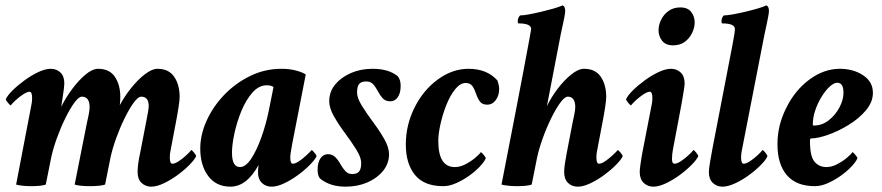

<svg xmlns="http://www.w3.org/2000/svg" viewBox="-20 -699 3339 727"><path d="M552.7 7.8Q531.2 7.8 516.1 -6.3Q501 -20.5 501 -47.9Q501 -61.5 503.4 -80.1Q505.9 -98.6 510.7 -120.1L533.2 -236.3Q538.1 -260.7 540.5 -274.9Q543 -289.1 543 -293Q544.9 -333 514.6 -333Q502.9 -333 485.8 -309.6Q468.8 -286.1 451.2 -250Q433.6 -213.9 419.4 -174.3Q405.3 -134.8 398.4 -102.5L377.9 0Q359.4 5.9 320.3 5.9Q283.2 5.9 262.7 0L309.6 -236.3Q319.3 -276.4 319.3 -293Q319.3 -333 290 -333Q278.3 -333 261.2 -309.6Q244.1 -286.1 226.6 -250Q209 -213.9 194.8 -174.3Q180.7 -134.8 173.8 -102.5L153.3 0Q134.8 5.9 98.6 5.9Q64.5 5.9 41 0L99.6 -305.7Q100.6 -310.5 101.1 -315.9Q101.6 -321.3 101.6 -328.1Q101.6 -351.6 91.8 -351.6Q83 -351.6 67.9 -341.8Q52.7 -332 39.6 -319.8Q26.4 -307.6 20.5 -299.8Q18.6 -299.8 10.3 -309.6Q2 -319.3 2 -323.2Q7.8 -336.9 26.9 -356Q45.9 -375 71.8 -394Q97.7 -413.1 124.5 -425.8Q151.4 -438.5 171.9 -438.5Q194.3 -438.5 209 -424.3Q223.6 -410.2 223.6 -382.8Q223.6 -377 221.7 -361.3Q219.7 -345.7 215.8 -320.3L211.9 -294.9Q229.5 -330.1 253.9 -362.8Q278.3 -395.5 304.2 -417Q330.1 -438.5 351.6 -438.5Q394.5 -438.5 415 -408.2Q435.5 -377.9 435.5 -332Q435.5 -325.2 435.1 -317.9Q434.6 -310.5 433.6 -300.8Q451.2 -334 476.6 -365.7Q502 -397.5 528.8 -418Q555.7 -438.5 576.2 -438.5Q619.1 -438.5 639.6 -408.2Q660.2 -377.9 660.2 -332Q660.2 -320.3 656.2 -293.9Q652.3 -267.6 644.5 -227.5L625 -125Q623 -117.2 623 -102.5Q623 -79.1 632.8 -79.1Q642.6 -79.1 657.2 -88.9Q671.9 -98.6 685.5 -111.3Q699.2 -124 704.1 -130.9Q707 -130.9 714.8 -121.1Q722.7 -111.3 722.7 -107.4Q716.8 -94.7 697.8 -75.2Q678.7 -55.7 652.8 -36.6Q627 -17.6 600.1 -4.9Q573.2 7.8 552.7 7.8Z M852.5 7.8Q798.8 7.8 768.6 -32.2Q738.3 -72.3 738.3 -136.7Q738.3 -188.5 762.2 -241.7Q786.1 -294.9 828.6 -339.4Q871.1 -383.8 926.8 -411.1Q982.4 -438.5 1045.9 -438.5Q1077.1 -438.5 1102.1 -431.6Q1127 -424.8 1137.7 -417L1085.9 -151.4Q1082 -128.9 1080.6 -119.6Q1079.1 -110.4 1079.1 -102.5Q1079.1 -79.1 1088.9 -79.1Q1098.6 -79.1 1112.8 -88.9Q1127 -98.6 1140.6 -111.3Q1154.3 -124 1160.2 -130.9Q1162.1 -130.9 1170.4 -121.1Q1178.7 -111.3 1178.7 -107.4Q1172.9 -94.7 1153.8 -75.2Q1134.8 -55.7 1108.9 -36.6Q1083 -17.6 1056.2 -4.9Q1029.3 7.8 1008.8 7.8Q986.3 7.8 971.7 -6.3Q957 -20.5 957 -44.9Q957 -52.7 957.5 -60.1Q958 -67.4 959 -74.2Q914.1 7.8 852.5 7.8ZM888.7 -66.4Q910.2 -66.4 931.2 -98.1Q952.1 -129.9 969.7 -179.2Q987.3 -228.5 998 -281.2L1015.6 -369.1Q1008.8 -376 989.3 -376Q960 -376 935.5 -348.1Q911.1 -320.3 894 -278.8Q877 -237.3 867.7 -194.3Q858.4 -151.4 858.4 -121.1Q858.4 -66.4 888.7 -66.4Z M1289.1 7.8Q1228.5 7.8 1191.4 -23.4Q1182.6 -34.2 1182.6 -56.6Q1182.6 -84 1193.4 -99.6Q1204.1 -115.2 1221.7 -115.2Q1238.3 -115.2 1249.5 -104Q1260.7 -92.8 1269 -77.6Q1277.3 -62.5 1287.6 -51.3Q1297.9 -40 1313.5 -40Q1332 -40 1339.8 -49.8Q1347.7 -59.6 1347.7 -82Q1347.7 -102.5 1329.6 -131.8Q1311.5 -161.1 1287.1 -193.8Q1262.7 -226.6 1244.6 -258.3Q1226.6 -290 1226.6 -315.4Q1226.6 -351.6 1249 -378.9Q1271.5 -406.2 1308.6 -422.4Q1345.7 -438.5 1390.6 -438.5Q1452.1 -438.5 1486.3 -410.2Q1497.1 -396.5 1497.1 -374Q1497.1 -346.7 1486.3 -331.1Q1475.6 -315.4 1458 -315.4Q1439.5 -315.4 1429.2 -326.7Q1418.9 -337.9 1411.1 -353Q1403.3 -368.2 1393.6 -379.4Q1383.8 -390.6 1366.2 -390.6Q1347.7 -390.6 1339.8 -380.9Q1332 -371.1 1332 -348.6Q1332 -328.1 1350.1 -298.8Q1368.2 -269.5 1392.6 -236.8Q1417 -204.1 1435.1 -172.4Q1453.1 -140.6 1453.1 -115.2Q1453.1 -80.1 1430.7 -52.2Q1408.2 -24.4 1371.1 -8.3Q1334 7.8 1289.1 7.8Z M1658.2 5.9Q1585.9 5.9 1551.3 -36.6Q1516.6 -79.1 1516.6 -152.3Q1516.6 -225.6 1549.8 -292Q1583 -358.4 1638.2 -398.4Q1693.4 -438.5 1753.9 -438.5Q1824.2 -438.5 1863.3 -394.5Q1870.1 -375 1870.1 -362.3Q1870.1 -337.9 1857.4 -320.3Q1844.7 -302.7 1824.2 -302.7Q1805.7 -302.7 1796.9 -314.9Q1788.1 -327.1 1782.7 -343.8Q1777.3 -360.4 1769 -372.6Q1760.7 -384.8 1743.2 -384.8Q1722.7 -384.8 1703.6 -361.3Q1684.6 -337.9 1670.4 -302.2Q1656.2 -266.6 1647.9 -229.5Q1639.6 -192.4 1639.6 -165Q1639.6 -66.4 1702.1 -66.4Q1721.7 -66.4 1741.7 -76.7Q1761.7 -86.9 1777.8 -100.1Q1793.9 -113.3 1800.8 -123Q1802.7 -123 1811 -113.3Q1819.3 -103.5 1819.3 -99.6Q1813.5 -85.9 1796.4 -67.9Q1779.3 -49.8 1755.9 -33.2Q1732.4 -16.6 1707 -5.4Q1681.6 5.9 1658.2 5.9Z M2168 7.8Q2145.5 7.8 2130.9 -6.3Q2116.2 -20.5 2116.2 -47.9Q2116.2 -61.5 2119.1 -80.1Q2122.1 -98.6 2126 -120.1L2148.4 -236.3Q2150.4 -245.1 2154.3 -264.2Q2158.2 -283.2 2158.2 -293Q2158.2 -333 2129.9 -333Q2118.2 -333 2101.1 -309.6Q2084 -286.1 2066.4 -250Q2048.8 -213.9 2034.7 -174.3Q2020.5 -134.8 2013.7 -102.5L1993.2 0Q1974.6 5.9 1938.5 5.9Q1904.3 5.9 1878.9 0Q1935.5 -290 1963.4 -437.5Q1991.2 -585 1991.2 -588.9Q1991.2 -610.4 1943.4 -610.4Q1940.4 -610.4 1940.4 -618.2Q1940.4 -631.8 1949.2 -640.6Q1960.9 -640.6 1982.4 -644.5Q2003.9 -648.4 2028.8 -654.3Q2053.7 -660.2 2075.7 -666.5Q2097.7 -672.9 2110.4 -678.7Q2120.1 -674.8 2120.1 -657.2Q2120.1 -649.4 2116.7 -632.3Q2113.3 -615.2 2109.4 -597.7Q2105.5 -580.1 2103.5 -570.3Q2050.8 -299.8 2050.8 -296.9Q2067.4 -331.1 2091.8 -363.3Q2116.2 -395.5 2143.1 -417Q2169.9 -438.5 2191.4 -438.5Q2234.4 -438.5 2254.9 -408.2Q2275.4 -377.9 2275.4 -332Q2275.4 -320.3 2271.5 -293.9Q2267.6 -267.6 2259.8 -227.5L2240.2 -125Q2238.3 -117.2 2238.3 -102.5Q2238.3 -79.1 2248 -79.1Q2257.8 -79.1 2272 -88.9Q2286.1 -98.6 2299.8 -111.3Q2313.5 -124 2319.3 -130.9Q2321.3 -130.9 2329.6 -121.1Q2337.9 -111.3 2337.9 -107.4Q2332 -94.7 2313 -75.2Q2293.9 -55.7 2268.1 -36.6Q2242.2 -17.6 2215.3 -4.9Q2188.5 7.8 2168 7.8Z M2528.3 -527.3Q2501 -527.3 2487.3 -544.4Q2473.6 -561.5 2473.6 -584Q2473.6 -604.5 2483.4 -624.5Q2493.2 -644.5 2511.7 -657.7Q2530.3 -670.9 2555.7 -670.9Q2584 -670.9 2597.2 -653.8Q2610.4 -636.7 2610.4 -614.3Q2610.4 -594.7 2600.6 -574.2Q2590.8 -553.7 2572.8 -540.5Q2554.7 -527.3 2528.3 -527.3ZM2520.5 -438.5Q2543 -438.5 2557.6 -424.3Q2572.3 -410.2 2572.3 -382.8Q2572.3 -376 2569.8 -360.4Q2567.4 -344.7 2564.9 -330.6Q2562.5 -316.4 2561.5 -310.5L2545.9 -227.5Q2536.1 -174.8 2531.2 -149.9Q2526.4 -125 2525.4 -115.2Q2524.4 -105.5 2524.4 -96.7Q2524.4 -79.1 2534.2 -79.1Q2543.9 -79.1 2558.6 -88.9Q2573.2 -98.6 2586.9 -111.3Q2600.6 -124 2605.5 -130.9Q2608.4 -130.9 2616.2 -121.1Q2624 -111.3 2624 -107.4Q2618.2 -94.7 2599.1 -75.2Q2580.1 -55.7 2554.2 -36.6Q2528.3 -17.6 2501.5 -4.9Q2474.6 7.8 2454.1 7.8Q2432.6 7.8 2417.5 -6.3Q2402.3 -20.5 2402.3 -47.9Q2402.3 -55.7 2404.3 -70.8Q2406.2 -85.9 2408.7 -100.6Q2411.1 -115.2 2412.1 -120.1L2448.2 -305.7Q2449.2 -310.5 2449.7 -315.9Q2450.2 -321.3 2450.2 -328.1Q2450.2 -351.6 2440.4 -351.6Q2431.6 -351.6 2416.5 -341.8Q2401.4 -332 2388.2 -319.8Q2375 -307.6 2369.1 -299.8Q2367.2 -299.8 2358.9 -309.6Q2350.6 -319.3 2350.6 -323.2Q2356.4 -336.9 2375.5 -356Q2394.5 -375 2420.4 -394Q2446.3 -413.1 2473.1 -425.8Q2500 -438.5 2520.5 -438.5Z M2715.8 7.8Q2694.3 7.8 2679.2 -6.3Q2664.1 -20.5 2664.1 -47.9Q2664.1 -58.6 2668.9 -87.4Q2673.8 -116.2 2677.7 -136.7L2753.9 -531.2Q2762.7 -577.1 2762.7 -588.9Q2762.7 -610.4 2714.8 -610.4Q2711.9 -610.4 2711.9 -618.2Q2711.9 -631.8 2720.7 -640.6Q2732.4 -640.6 2754.4 -644.5Q2776.4 -648.4 2801.3 -654.3Q2826.2 -660.2 2848.1 -666.5Q2870.1 -672.9 2881.8 -678.7Q2891.6 -674.8 2891.6 -657.2Q2891.6 -650.4 2888.2 -632.8Q2884.8 -615.2 2880.9 -597.2Q2877 -579.1 2875 -570.3L2788.1 -125Q2787.1 -120.1 2786.6 -114.7Q2786.1 -109.4 2786.1 -102.5Q2786.1 -79.1 2795.9 -79.1Q2805.7 -79.1 2820.3 -88.9Q2835 -98.6 2848.6 -111.3Q2862.3 -124 2867.2 -130.9Q2870.1 -130.9 2877.9 -121.1Q2885.7 -111.3 2885.7 -107.4Q2880.9 -94.7 2861.8 -75.2Q2842.8 -55.7 2816.9 -36.6Q2791 -17.6 2763.7 -4.9Q2736.3 7.8 2715.8 7.8Z M3065.4 5.9Q2995.1 5.9 2959.5 -35.6Q2923.8 -77.1 2923.8 -153.3Q2923.8 -224.6 2957 -290Q2989.3 -356.4 3044.4 -397.5Q3099.6 -438.5 3160.2 -438.5Q3210.9 -438.5 3248 -414.1Q3285.2 -389.6 3285.2 -347.7Q3285.2 -312.5 3258.8 -281.2Q3232.4 -250 3193.4 -226.1Q3154.3 -202.1 3115.2 -188.5Q3076.2 -174.8 3050.8 -174.8Q3046.9 -174.8 3046.9 -165Q3046.9 -107.4 3064 -86.9Q3081.1 -66.4 3109.4 -66.4Q3128.9 -66.4 3148.9 -76.7Q3168.9 -86.9 3185.1 -100.1Q3201.2 -113.3 3208 -123Q3210 -123 3218.3 -113.3Q3226.6 -103.5 3226.6 -99.6Q3220.7 -85.9 3203.6 -67.9Q3186.5 -49.8 3163.1 -33.2Q3139.6 -16.6 3114.3 -5.4Q3088.9 5.9 3065.4 5.9ZM3061.5 -223.6Q3092.8 -223.6 3118.2 -243.7Q3143.6 -263.7 3158.7 -292.5Q3173.8 -321.3 3173.8 -347.7Q3173.8 -385.7 3150.4 -385.7Q3137.7 -385.7 3121.6 -371.1Q3105.5 -356.4 3090.8 -332.5Q3076.2 -308.6 3066.9 -281.2Q3057.6 -253.9 3057.6 -227.5Q3057.6 -223.6 3061.5 -223.6Z"/></svg>

Font: Crimson Text
Style: Bold Italic
Weight: 700
Italic angle: -11°
Designer: Sebastian Kosch
Foundry: Sebastian Kosch
Version: Version 1.100; ttfautohint (v1.8.4)